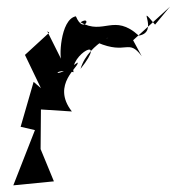

<svg xmlns="http://www.w3.org/2000/svg" viewBox="-20 -499 531 577"><path d="M446 -425C385 -497 462 -402 397 -392C322 -460 292 -392 222 -432C258 -455 232 -393 208 -450C160 -441 157 -317 166 -317L122 -405L128 -401L55 -334L103 -234L81 -253L42 -118L85 -108L20 58L142 46L102 -51L103 -170L196 -164C132 -246 221 -300 213 -311C133 -252 137 -298 201 -282C189 -335 307 -399 222 -292C247 -377 359 -406 273 -371C362 -333 365 -385 406 -330L380 -378L491 -479L485 -472Z"/></svg>

Font: Charger Distortion
Style: 2It
Weight: 400
Designer: Jasper
Foundry: Cannot Into Space Fonts
Version: Version 0.98